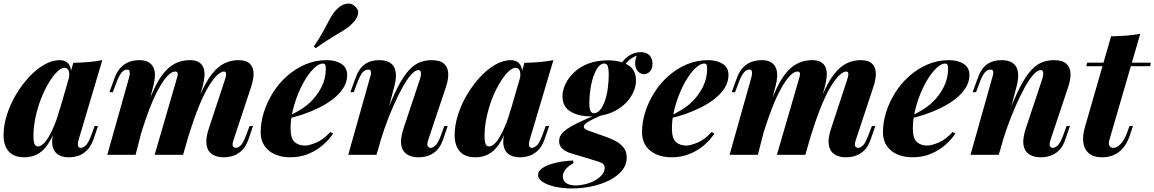

<svg xmlns="http://www.w3.org/2000/svg" viewBox="-24 -870 6487 1079"><path d="M190 -47Q202 -47 217 -59.5Q232 -72 248 -98Q264 -124 281 -165Q298 -206 314 -264L289 -156Q269 -92 242 -54.5Q215 -17 182.5 -1.5Q150 14 114 14Q54 14 25 -19Q-4 -52 -4 -110Q-4 -166 15 -225.5Q34 -285 66.5 -339.5Q99 -394 139.5 -437.5Q180 -481 224.5 -506.5Q269 -532 312 -532Q345 -532 362.5 -509Q380 -486 374 -433L363 -427Q368 -458 361.5 -473.5Q355 -489 339 -489Q320 -489 297 -466.5Q274 -444 250.5 -405.5Q227 -367 207.5 -317.5Q188 -268 176 -213Q164 -158 164 -105Q164 -74 170 -60.5Q176 -47 190 -47ZM388 -517Q437 -518 475.5 -521.5Q514 -525 551 -532L418 -85Q414 -71 413.5 -60.5Q413 -50 417.5 -44.5Q422 -39 431 -39Q442 -39 457 -52Q472 -65 489 -110L508 -162H527L502 -89Q488 -48 465 -25.5Q442 -3 416 5.5Q390 14 364 14Q308 14 284 -19Q269 -41 269 -74Q269 -107 282 -152Z M738 0H579L701 -433Q705 -448 705.5 -458Q706 -468 702.5 -473.5Q699 -479 689 -479Q674 -479 660 -463Q646 -447 631 -408L610 -352H591L619 -429Q633 -468 654.5 -490.5Q676 -513 703 -522.5Q730 -532 758 -532Q794 -532 813 -519.5Q832 -507 840 -486.5Q848 -466 846.5 -441Q845 -416 839 -392ZM966 -416Q971 -431 973.5 -443Q976 -455 973.5 -461.5Q971 -468 961 -468Q940 -468 916.5 -442.5Q893 -417 867.5 -371Q842 -325 817 -260.5Q792 -196 768 -118L764 -156Q805 -293 844.5 -375.5Q884 -458 932 -495Q980 -532 1043 -532Q1075 -532 1093.5 -520.5Q1112 -509 1119.5 -489Q1127 -469 1125 -441.5Q1123 -414 1114 -381L1005 0H845ZM1238 -416Q1247 -441 1246.5 -454.5Q1246 -468 1235 -468Q1219 -468 1197.5 -448.5Q1176 -429 1150 -387Q1124 -345 1096 -277.5Q1068 -210 1038 -113L1034 -142Q1068 -260 1100.5 -335.5Q1133 -411 1167 -454Q1201 -497 1238 -514.5Q1275 -532 1315 -532Q1359 -532 1379.5 -512.5Q1400 -493 1401 -459Q1402 -425 1387 -381L1289 -85Q1279 -56 1285.5 -47.5Q1292 -39 1302 -39Q1313 -39 1327.5 -51.5Q1342 -64 1359 -110L1379 -162H1398L1373 -89Q1359 -47 1336 -25Q1313 -3 1286.5 5.5Q1260 14 1234 14Q1203 14 1181 4Q1159 -6 1147 -25Q1135 -46 1135.5 -77.5Q1136 -109 1151 -152Z M1587 -213Q1624 -229 1658 -249.5Q1692 -270 1718 -294Q1757 -331 1782 -379.5Q1807 -428 1807 -484Q1807 -501 1803 -507Q1799 -513 1791 -513Q1770 -513 1745 -490.5Q1720 -468 1696 -430.5Q1672 -393 1652.5 -345.5Q1633 -298 1621 -247.5Q1609 -197 1609 -149Q1609 -92 1631.5 -72Q1654 -52 1690 -52Q1713 -52 1753 -68.5Q1793 -85 1832 -128L1848 -120Q1827 -87 1792 -56Q1757 -25 1710 -5.5Q1663 14 1606 14Q1560 14 1522.5 -2Q1485 -18 1463 -49.5Q1441 -81 1441 -127Q1441 -183 1459 -240Q1477 -297 1510 -349.5Q1543 -402 1589.5 -443Q1636 -484 1692 -508Q1748 -532 1813 -532Q1861 -532 1894 -511.5Q1927 -491 1927 -448Q1927 -410 1906 -376.5Q1885 -343 1849.5 -315Q1814 -287 1769.5 -265Q1725 -243 1678 -227Q1631 -211 1586 -202ZM1740 -609Q1776 -662 1796.5 -701.5Q1817 -741 1833.5 -770.5Q1850 -800 1873 -822Q1892 -842 1921.5 -848.5Q1951 -855 1973 -832Q1994 -813 1987.5 -788Q1981 -763 1957 -739Q1937 -718 1908 -700Q1879 -682 1839.5 -658.5Q1800 -635 1750 -599Z M2092 0H1933L2055 -433Q2060 -448 2061 -458Q2062 -468 2058.5 -473.5Q2055 -479 2045 -479Q2028 -479 2014.5 -464Q2001 -449 1985 -408L1964 -352H1945L1973 -429Q1992 -484 2025 -508Q2058 -532 2106 -532Q2143 -532 2164.5 -519.5Q2186 -507 2194 -486Q2202 -465 2201 -440.5Q2200 -416 2194 -392ZM2120 -156Q2160 -272 2194 -345Q2228 -418 2260.5 -459.5Q2293 -501 2327.5 -516.5Q2362 -532 2401 -532Q2450 -532 2472 -511.5Q2494 -491 2495 -456.5Q2496 -422 2482 -381L2383 -85Q2374 -57 2380 -48Q2386 -39 2396 -39Q2407 -39 2422 -51.5Q2437 -64 2454 -110L2473 -162H2492L2467 -89Q2453 -47 2430.5 -25Q2408 -3 2381.5 5.5Q2355 14 2329 14Q2299 14 2277.5 5Q2256 -4 2244 -21Q2230 -41 2229.5 -72Q2229 -103 2245 -152L2333 -416Q2339 -433 2341 -446.5Q2343 -460 2340 -468Q2337 -476 2327 -476Q2309 -476 2286 -450Q2263 -424 2238 -379Q2213 -334 2187 -275Q2161 -216 2137.5 -149.5Q2114 -83 2097 -16Z M2725 -47Q2737 -47 2752 -59.5Q2767 -72 2783 -98Q2799 -124 2816 -165Q2833 -206 2849 -264L2824 -156Q2804 -92 2777 -54.5Q2750 -17 2717.5 -1.5Q2685 14 2649 14Q2589 14 2560 -19Q2531 -52 2531 -110Q2531 -166 2550 -225.5Q2569 -285 2601.5 -339.5Q2634 -394 2674.5 -437.5Q2715 -481 2759.5 -506.5Q2804 -532 2847 -532Q2880 -532 2897.5 -509Q2915 -486 2909 -433L2898 -427Q2903 -458 2896.5 -473.5Q2890 -489 2874 -489Q2855 -489 2832 -466.5Q2809 -444 2785.5 -405.5Q2762 -367 2742.5 -317.5Q2723 -268 2711 -213Q2699 -158 2699 -105Q2699 -74 2705 -60.5Q2711 -47 2725 -47ZM2923 -517Q2972 -518 3010.5 -521.5Q3049 -525 3086 -532L2953 -85Q2949 -71 2948.5 -60.5Q2948 -50 2952.5 -44.5Q2957 -39 2966 -39Q2977 -39 2992 -52Q3007 -65 3024 -110L3043 -162H3062L3037 -89Q3023 -48 3000 -25.5Q2977 -3 2951 5.5Q2925 14 2899 14Q2843 14 2819 -19Q2804 -41 2804 -74Q2804 -107 2817 -152Z M3331 -227 3384 -233Q3343 -217 3315 -203.5Q3287 -190 3272 -179.5Q3257 -169 3257 -158Q3257 -150 3267 -143.5Q3277 -137 3297 -131L3384 -100Q3412 -90 3438 -76Q3464 -62 3481 -40Q3498 -18 3498 15Q3498 56 3471.5 88.5Q3445 121 3400 143.5Q3355 166 3300.5 177.5Q3246 189 3189 189Q3139 189 3096 179.5Q3053 170 3026.5 153Q3000 136 3000 113Q3000 93 3019.5 78Q3039 63 3069.5 53Q3100 43 3133.5 38Q3167 33 3197 32L3199 47Q3166 65 3152.5 84Q3139 103 3139 121Q3139 146 3158 159Q3177 172 3211 172Q3237 172 3265.5 165Q3294 158 3318.5 144.5Q3343 131 3358.5 113Q3374 95 3374 74Q3374 54 3359 46.5Q3344 39 3319 32L3180 -10Q3155 -18 3136.5 -34.5Q3118 -51 3118 -77Q3118 -107 3144.5 -130.5Q3171 -154 3219.5 -177.5Q3268 -201 3331 -227ZM3371 -513Q3357 -513 3344 -500Q3331 -487 3320.5 -464.5Q3310 -442 3303 -414Q3296 -386 3292 -354.5Q3288 -323 3288 -292Q3288 -259 3294.5 -246.5Q3301 -234 3314 -234Q3334 -234 3349.5 -253.5Q3365 -273 3376 -305Q3387 -337 3392 -376Q3397 -415 3397 -454Q3397 -477 3392.5 -495Q3388 -513 3371 -513ZM3393 -531Q3461 -531 3505.5 -504.5Q3550 -478 3550 -418Q3550 -370 3519 -323Q3488 -276 3430.5 -246Q3373 -216 3295 -216Q3228 -216 3182.5 -243Q3137 -270 3137 -329Q3137 -363 3154 -398.5Q3171 -434 3203.5 -464.5Q3236 -495 3283.5 -513Q3331 -531 3393 -531ZM3474 -478 3454 -485Q3469 -526 3503 -551.5Q3537 -577 3576 -577Q3609 -577 3626 -559Q3643 -541 3643 -512Q3643 -483 3628 -468Q3613 -453 3595 -453Q3579 -453 3564.5 -465.5Q3550 -478 3546 -503Q3542 -528 3558 -568L3564 -561Q3528 -548 3508 -529Q3488 -510 3474 -478Z M3730 -213Q3767 -229 3801 -249.5Q3835 -270 3861 -294Q3900 -331 3925 -379.5Q3950 -428 3950 -484Q3950 -501 3946 -507Q3942 -513 3934 -513Q3913 -513 3888 -490.5Q3863 -468 3839 -430.5Q3815 -393 3795.5 -345.5Q3776 -298 3764 -247.5Q3752 -197 3752 -149Q3752 -92 3774.5 -72Q3797 -52 3833 -52Q3856 -52 3896 -68.5Q3936 -85 3975 -128L3991 -120Q3970 -87 3935 -56Q3900 -25 3853 -5.5Q3806 14 3749 14Q3703 14 3665.5 -2Q3628 -18 3606 -49.5Q3584 -81 3584 -127Q3584 -183 3602 -240Q3620 -297 3653 -349.5Q3686 -402 3732.5 -443Q3779 -484 3835 -508Q3891 -532 3956 -532Q4004 -532 4037 -511.5Q4070 -491 4070 -448Q4070 -410 4049 -376.5Q4028 -343 3992.5 -315Q3957 -287 3912.5 -265Q3868 -243 3821 -227Q3774 -211 3729 -202Z M4235 0H4076L4198 -433Q4202 -448 4202.5 -458Q4203 -468 4199.5 -473.5Q4196 -479 4186 -479Q4171 -479 4157 -463Q4143 -447 4128 -408L4107 -352H4088L4116 -429Q4130 -468 4151.5 -490.5Q4173 -513 4200 -522.5Q4227 -532 4255 -532Q4291 -532 4310 -519.5Q4329 -507 4337 -486.5Q4345 -466 4343.5 -441Q4342 -416 4336 -392ZM4463 -416Q4468 -431 4470.5 -443Q4473 -455 4470.5 -461.5Q4468 -468 4458 -468Q4437 -468 4413.5 -442.5Q4390 -417 4364.5 -371Q4339 -325 4314 -260.5Q4289 -196 4265 -118L4261 -156Q4302 -293 4341.5 -375.5Q4381 -458 4429 -495Q4477 -532 4540 -532Q4572 -532 4590.5 -520.5Q4609 -509 4616.5 -489Q4624 -469 4622 -441.5Q4620 -414 4611 -381L4502 0H4342ZM4735 -416Q4744 -441 4743.5 -454.5Q4743 -468 4732 -468Q4716 -468 4694.5 -448.5Q4673 -429 4647 -387Q4621 -345 4593 -277.5Q4565 -210 4535 -113L4531 -142Q4565 -260 4597.5 -335.5Q4630 -411 4664 -454Q4698 -497 4735 -514.5Q4772 -532 4812 -532Q4856 -532 4876.5 -512.5Q4897 -493 4898 -459Q4899 -425 4884 -381L4786 -85Q4776 -56 4782.5 -47.5Q4789 -39 4799 -39Q4810 -39 4824.5 -51.5Q4839 -64 4856 -110L4876 -162H4895L4870 -89Q4856 -47 4833 -25Q4810 -3 4783.5 5.5Q4757 14 4731 14Q4700 14 4678 4Q4656 -6 4644 -25Q4632 -46 4632.5 -77.5Q4633 -109 4648 -152Z M5084 -213Q5121 -229 5155 -249.5Q5189 -270 5215 -294Q5254 -331 5279 -379.5Q5304 -428 5304 -484Q5304 -501 5300 -507Q5296 -513 5288 -513Q5267 -513 5242 -490.5Q5217 -468 5193 -430.5Q5169 -393 5149.5 -345.5Q5130 -298 5118 -247.5Q5106 -197 5106 -149Q5106 -92 5128.5 -72Q5151 -52 5187 -52Q5210 -52 5250 -68.5Q5290 -85 5329 -128L5345 -120Q5324 -87 5289 -56Q5254 -25 5207 -5.5Q5160 14 5103 14Q5057 14 5019.5 -2Q4982 -18 4960 -49.5Q4938 -81 4938 -127Q4938 -183 4956 -240Q4974 -297 5007 -349.5Q5040 -402 5086.5 -443Q5133 -484 5189 -508Q5245 -532 5310 -532Q5358 -532 5391 -511.5Q5424 -491 5424 -448Q5424 -410 5403 -376.5Q5382 -343 5346.5 -315Q5311 -287 5266.5 -265Q5222 -243 5175 -227Q5128 -211 5083 -202Z M5589 0H5430L5552 -433Q5557 -448 5558 -458Q5559 -468 5555.5 -473.5Q5552 -479 5542 -479Q5525 -479 5511.5 -464Q5498 -449 5482 -408L5461 -352H5442L5470 -429Q5489 -484 5522 -508Q5555 -532 5603 -532Q5640 -532 5661.5 -519.5Q5683 -507 5691 -486Q5699 -465 5698 -440.5Q5697 -416 5691 -392ZM5617 -156Q5657 -272 5691 -345Q5725 -418 5757.5 -459.5Q5790 -501 5824.5 -516.5Q5859 -532 5898 -532Q5947 -532 5969 -511.5Q5991 -491 5992 -456.5Q5993 -422 5979 -381L5880 -85Q5871 -57 5877 -48Q5883 -39 5893 -39Q5904 -39 5919 -51.5Q5934 -64 5951 -110L5970 -162H5989L5964 -89Q5950 -47 5927.5 -25Q5905 -3 5878.5 5.5Q5852 14 5826 14Q5796 14 5774.5 5Q5753 -4 5741 -21Q5727 -41 5726.5 -72Q5726 -103 5742 -152L5830 -416Q5836 -433 5838 -446.5Q5840 -460 5837 -468Q5834 -476 5824 -476Q5806 -476 5783 -450Q5760 -424 5735 -379Q5710 -334 5684 -275Q5658 -216 5634.5 -149.5Q5611 -83 5594 -16Z M6443 -518 6440 -498H6081L6086 -518ZM6211 -85Q6204 -62 6211 -50.5Q6218 -39 6233 -39Q6253 -39 6273.5 -60.5Q6294 -82 6308 -120L6324 -162H6343L6324 -105Q6304 -47 6264.5 -16.5Q6225 14 6169 14Q6121 14 6095 -8.5Q6069 -31 6064 -68.5Q6059 -106 6072 -152L6220 -666Q6269 -667 6308 -670Q6347 -673 6384 -680Z"/></svg>

Font: Playfair Display ExtraBold
Style: Italic
Weight: 800
Italic angle: -14°
Designer: Claus Eggers Sørensen
Foundry: Claus Eggers Sørensen
Version: Version 1.203